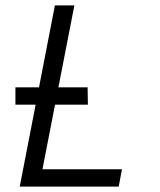

<svg xmlns="http://www.w3.org/2000/svg" viewBox="-20 -690 590 710"><path d="M53 0 183 -670H255L137 -64H431L419 0ZM37 -303V-367H304L305 -303Z"/></svg>

Font: Lode
Style: Italic
Weight: 400
Italic angle: -11°
Monospace: yes
Designer: Belleve Invis
Foundry: Belleve Invis
Version: Version 29.2.0; ttfautohint (v1.8.3)